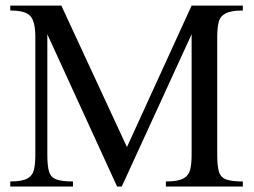

<svg xmlns="http://www.w3.org/2000/svg" viewBox="-20 -683 931 703"><path d="M869.1 0H587.4V-18.6Q631.3 -18.6 651.1 -29.3Q670.9 -40 676.3 -61.8Q681.6 -83.5 681.6 -115.7V-557.6L425.8 0H408.7L153.3 -557.6V-115.7Q153.3 -76.2 159.4 -55.2Q165.5 -34.2 185.5 -26.4Q205.6 -18.6 247.1 -18.6V0H17.6V-18.6Q61 -18.6 80.3 -29.5Q99.6 -40.5 104.5 -62.3Q109.4 -84 109.4 -115.7V-547.4Q109.4 -604 91.1 -624.3Q72.8 -644.5 17.6 -644.5V-662.6H204.6L444.8 -144.5L681.6 -662.6H869.1V-644.5Q825.7 -644.5 805.7 -633.8Q785.6 -623 780.5 -601.3Q775.4 -579.6 775.4 -547.4V-115.7Q775.4 -75.2 781.7 -54.2Q788.1 -33.2 808.3 -25.9Q828.6 -18.6 869.1 -18.6Z"/></svg>

Font: Awami Nastaliq
Style: Regular
Weight: 400
Designer: Peter Martin, SIL International
Foundry: SIL International
Version: Version 3.100